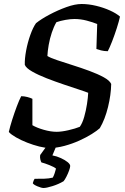

<svg xmlns="http://www.w3.org/2000/svg" viewBox="-20 -740 623 960"><path d="M228 0Q206 0 176 -7.5Q146 -15 115.5 -27Q85 -39 60.5 -53Q36 -67 24 -80Q30 -107 41 -141.5Q52 -176 64 -208Q76 -240 86 -259Q101 -259 116.5 -255Q132 -251 142 -246V-114Q164 -101 199 -91Q234 -81 263 -81Q288 -81 322.5 -89Q357 -97 379 -106Q392 -124 401 -155.5Q410 -187 415 -220Q420 -253 421 -276Q409 -281 375.5 -292Q342 -303 299 -317.5Q256 -332 213.5 -348.5Q171 -365 140.5 -382.5Q110 -400 104 -416Q103 -446 110.5 -486.5Q118 -527 131.5 -565Q145 -603 160 -624Q186 -645 227.5 -667Q269 -689 312 -704.5Q355 -720 388 -720Q423 -720 460.5 -711Q498 -702 530 -687.5Q562 -673 580 -657Q575 -634 564 -599.5Q553 -565 540.5 -533Q528 -501 519 -484Q501 -484 485.5 -488Q470 -492 462 -495L466 -620Q444 -629 413.5 -637Q383 -645 352 -645Q332 -645 307 -640.5Q282 -636 262 -629Q249 -607 239 -577Q229 -547 223.5 -515.5Q218 -484 217 -460Q231 -451 265 -439.5Q299 -428 342 -414.5Q385 -401 427 -385.5Q469 -370 499 -353.5Q529 -337 536 -320Q535 -266 520 -204.5Q505 -143 479 -99Q466 -87 439 -70Q412 -53 376.5 -37Q341 -21 302 -10.5Q263 0 228 0ZM198 200Q187 200 167 191.5Q147 183 144 176Q148 161 153 154Q180 154 202 153.5Q224 153 244 148Q249 139 253.5 125.5Q258 112 260 103Q251 95 227 85.5Q203 76 187 72Q184 67 181.5 56.5Q179 46 181 35Q192 19 208 -2.5Q224 -24 234 -37H273L242 37Q264 41 284.5 50.5Q305 60 318 70.5Q331 81 331 90Q331 97 325.5 112.5Q320 128 312 143.5Q304 159 298 166Q273 181 242.5 190.5Q212 200 198 200Z"/></svg>

Font: Texturina 72pt 72pt SemiBold
Style: Italic
Weight: 600
Italic angle: -11°
Designer: Guillermo Torres Carreño
Foundry: Omnibus-Type
Version: Version 1.002; ttfautohint (v1.8.3)